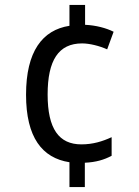

<svg xmlns="http://www.w3.org/2000/svg" viewBox="-20 -744 560 774"><path d="M323 -644V-724H260V-640C151 -623 85 -537 85 -362C85 -190 150 -107 260 -90V10H322V-88C367 -90 400 -100 430 -116V-191C393 -174 355 -162 308 -162C218 -162 172 -224 172 -363C172 -501 216 -569 311 -569C341 -569 381 -559 412 -545L438 -616C408 -631 367 -642 323 -644Z"/></svg>

Font: Noto Sans Lao Looped SemiCondensed
Style: Regular
Weight: 400
Width: 4
Designer: Mark Frömberg, Ben Mitchell
Foundry: The Fontpad Ltd
Version: Version 1.002